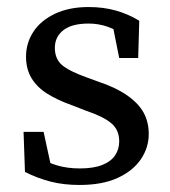

<svg xmlns="http://www.w3.org/2000/svg" viewBox="-20 -513 484 546"><path d="M206 13Q161 13 124 3.5Q87 -6 51 -24L47 -138H104L130 -18H86V-70Q111 -52 141 -43Q171 -34 207 -34Q246 -34 271 -44Q296 -54 307.5 -71.5Q319 -89 319 -111Q319 -144 296 -163Q273 -182 225 -198L184 -214Q144 -228 114.5 -246.5Q85 -265 69.5 -291Q54 -317 54 -352Q54 -390 74.5 -422Q95 -454 135.5 -473.5Q176 -493 232 -493Q274 -493 309.5 -483Q345 -473 376 -454L373 -348H319L298 -453H336V-410Q312 -428 286 -437Q260 -446 232 -446Q184 -446 160 -427Q136 -408 136 -377Q136 -345 157 -327.5Q178 -310 229 -292L259 -281Q310 -264 342 -241.5Q374 -219 388.5 -192.5Q403 -166 403 -132Q403 -93 380.5 -60Q358 -27 314.5 -7Q271 13 206 13Z"/></svg>

Font: Source Serif 4 18pt
Style: Regular
Weight: 400
Designer: Frank Grießhammer
Foundry: Adobe Systems Incorporated
Version: Version 4.004;hotconv 1.0.116;makeotfexe 2.5.65601